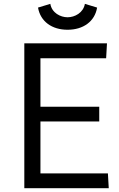

<svg xmlns="http://www.w3.org/2000/svg" viewBox="-20 -986 624 1006"><path d="M107.4 0H549.8L545.4 -77.6H191.9V-349.6H500V-426.8H191.9V-680.7H536.1L540.5 -758.8H107.4ZM334 -830.1C415.5 -830.1 476.6 -873 488.8 -946.3L424.8 -965.8C416.5 -918.5 371.1 -895.5 334 -895.5C296.9 -895.5 251.5 -918.5 243.7 -965.8L179.2 -946.3C191.9 -873 252.4 -830.1 334 -830.1Z"/></svg>

Font: Duru Sans
Style: Regular
Weight: 400
Designer: Onur Yazıcıgil
Foundry: Onur Yazıcıgil
Version: Version 1.002